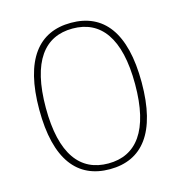

<svg xmlns="http://www.w3.org/2000/svg" viewBox="-106 -795 850 902"><g transform="rotate(-15 319.0 -344.0)"><path d="M319 12C476 12 568 -100 568 -344C568 -588 476 -700 319 -700C162 -700 70 -588 70 -344C70 -100 162 12 319 12ZM319 -16C183 -16 102 -118 102 -344C102 -570 183 -672 319 -672C455 -672 536 -570 536 -344C536 -118 455 -16 319 -16Z"/></g></svg>

Font: Arima Koshi Thin
Style: Regular
Weight: 250
Designer: Joana Correia and Natanael Gama
Foundry: NDISCOVER
Version: Version 1.019;PS 001.019;hotconv 1.0.88;makeotf.lib2.5.64775